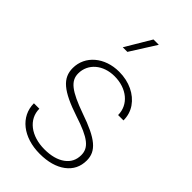

<svg xmlns="http://www.w3.org/2000/svg" viewBox="-279 -1028 1122 1122"><g transform="rotate(45 282.0 -466.5)"><path d="M190.9 -778.8H229L329.6 -938H285.6ZM55.2 -180.2C55.2 -70.8 151.9 4.9 287.6 4.9C355.5 4.9 409.7 -10.3 450.2 -40.5C490.2 -70.8 510.3 -111.3 510.3 -162.6C510.3 -239.7 455.6 -286.1 299.3 -339.8C162.1 -388.7 114.7 -424.8 114.7 -486.8C114.7 -567.4 183.1 -625.5 276.9 -625.5C378.4 -625.5 451.7 -564.5 451.7 -479.5H496.1C496.1 -514.6 486.8 -545.9 467.8 -573.7C429.7 -628.9 360.8 -663.1 277.3 -663.1C158.2 -663.1 69.8 -587.9 69.8 -486.3C69.8 -403.3 127 -355 285.6 -302.2C420.9 -258.3 465.3 -222.7 465.3 -161.6C465.3 -122.1 449.7 -90.8 418 -67.9C386.2 -44.9 343.3 -33.2 289.1 -33.2C178.2 -33.2 100.1 -93.3 100.1 -180.2Z"/></g></svg>

Font: Estedad ExtraLight
Style: Regular
Weight: 200
Designer: Amin Abedi
Version: Version 7.3